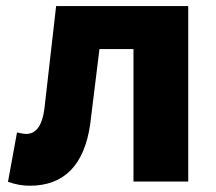

<svg xmlns="http://www.w3.org/2000/svg" viewBox="-20 -589 701 623"><path d="M76.2 13.7Q42 13.7 5.9 1L35.2 -159.2Q56.6 -154.3 64.5 -154.3Q113.3 -154.3 124 -235.4L162.1 -569.3H590.8V0H413.1V-429.7H302.7Q276.4 -212.9 272.5 -184.6Q243.2 13.7 76.2 13.7Z"/></svg>

Font: Gen Shin Gothic Heavy
Style: Bold
Weight: 900
Designer: [Source Han Sans]
Ryoko NISHIZUKA  (kana & ideographs); Paul D. Hunt (Latin, Greek & Cyrillic); Wenlong ZHANG  (bopomofo
Version: Version 1.002.20150607